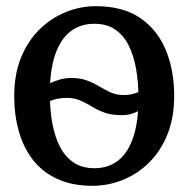

<svg xmlns="http://www.w3.org/2000/svg" viewBox="-20 -590 609 621"><path d="M140.1 -262.5 139.5 -319.7Q154.7 -327.4 172.7 -332.6Q190.7 -337.8 210 -337.8Q240.5 -337.8 262.2 -329.4Q284 -321.1 301.9 -310.2Q319.9 -299.3 338.3 -290.9Q356.8 -282.6 380.7 -282.6Q395.2 -282.6 407.4 -285.5Q419.6 -288.3 429.7 -293.2L428 -231.6Q417.3 -224.9 403.4 -221.2Q389.6 -217.5 372 -217.5Q340.2 -217.5 317.7 -225.9Q295.2 -234.3 276.9 -245.5Q258.6 -256.6 239.6 -265Q220.7 -273.4 195.7 -273.4Q179 -273.4 165.1 -270.5Q151.3 -267.5 140.1 -262.5ZM26 -279.3Q26 -349.6 48 -403.7Q70.1 -457.8 107.8 -494.8Q145.5 -531.8 192.6 -550.9Q239.8 -570 290.2 -570Q377.9 -570 433.8 -531.6Q489.7 -493.2 516.6 -427.4Q543.4 -361.7 543.4 -279.7Q543.4 -209.2 521.3 -154.8Q499.3 -100.5 461.6 -63.6Q423.9 -26.7 376.7 -7.9Q329.5 11 279.1 11Q213.5 11 165.6 -11.1Q117.7 -33.1 86.8 -72.5Q56 -112 41 -164.9Q26 -217.8 26 -279.3ZM285.3 -45.9Q330.6 -45.9 362.4 -70.9Q394.2 -96 411 -146.3Q427.9 -196.6 427.9 -272Q427.9 -323.5 420.1 -367.5Q412.3 -411.5 395.6 -444.2Q378.9 -476.9 351.7 -495Q324.5 -513.1 285.3 -513.1Q239.8 -513.1 207.6 -488.1Q175.4 -463 158.3 -413Q141.2 -362.9 141.2 -287Q141.2 -235 149.3 -191Q157.4 -147 174.5 -114.4Q191.6 -81.8 219 -63.8Q246.5 -45.9 285.3 -45.9Z"/></svg>

Font: Merriweather 7pt Light
Style: Regular
Weight: 300
Designer: Eben Sorkin
Foundry: Eben Sorkin
Version: Version 2.200;gftools[0.9.31]